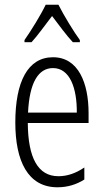

<svg xmlns="http://www.w3.org/2000/svg" viewBox="-20 -785 439 815"><path d="M228 -765H174C153 -721 112 -655 84 -615V-606H114C140 -634 173 -681 201 -717C230 -679 261 -636 289 -606H319V-615C296 -646 251 -719 228 -765ZM205 -542C98 -542 45 -438 45 -265C45 -102 98 10 224 10C267 10 305 -2 338 -23V-74C301 -49 265 -37 228 -37C141 -37 99 -115 98 -263H356V-305C356 -432 313 -542 205 -542ZM205 -496C277 -496 307 -410 306 -307H99C105 -435 143 -496 205 -496Z"/></svg>

Font: Noto Sans Georgian ExtraCondensed Light
Style: Regular
Weight: 300
Width: 2
Designer: Monotype Design Team, Akaki Razmadze
Foundry: Google LLC
Version: Version 2.005